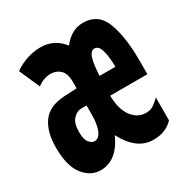

<svg xmlns="http://www.w3.org/2000/svg" viewBox="-135 -670 771 795"><g transform="rotate(-30 250.0 -273.0)"><path d="M247 -87Q297 10 377 10Q437 10 472 -28V-137Q456 -121 441.5 -111.5Q427 -102 406 -102Q366 -102 339.5 -137.5Q313 -173 312 -238H490V-306Q490 -415 464 -485.5Q438 -556 364 -556Q309 -556 268 -503Q227 -556 162 -556Q96 -556 36 -515L79 -417Q111 -440 143 -440Q170 -440 188.5 -422.5Q207 -405 207 -364V-334L147 -331Q74 -327 42 -283.5Q10 -240 10 -163Q10 -76 43.5 -33Q77 10 125 10Q203 10 247 -87ZM353 -440Q373 -440 381.5 -410Q390 -380 391 -331H315Q317 -381 325.5 -410.5Q334 -440 353 -440ZM125 -171Q125 -214 143 -233Q161 -252 181 -252H207V-208Q207 -163 195.5 -135Q184 -107 162 -107Q149 -107 137 -122Q125 -137 125 -171Z"/></g></svg>

Font: Noto Sans Mono UI Condensed
Style: Bold
Weight: 700
Width: 3
Designer: Monotype Design team
Foundry: Monotype Imaging Inc.
Version: 1.000